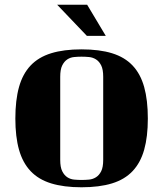

<svg xmlns="http://www.w3.org/2000/svg" viewBox="-20 -722 691 813"><path d="M45 -220Q45 -298 60.5 -353.5Q76 -409 109.5 -444.5Q143 -480 196.5 -496.5Q250 -513 325 -513Q401 -513 454.5 -496.5Q508 -480 541.5 -444.5Q575 -409 590.5 -353.5Q606 -298 606 -220Q606 -143 590.5 -88Q575 -33 541.5 2.5Q508 38 454.5 54.5Q401 71 325 71Q250 71 196.5 54.5Q143 38 109.5 2.5Q76 -33 60.5 -88Q45 -143 45 -220ZM417 -397Q417 -428 408.5 -445Q400 -462 386.5 -470.5Q373 -479 357 -480.5Q341 -482 325 -482Q310 -482 294 -480.5Q278 -479 265 -470.5Q252 -462 243.5 -445Q235 -428 235 -397V-45Q235 -14 243.5 3Q252 20 265 28.5Q278 37 294 38.5Q310 40 325 40Q341 40 357 38.5Q373 37 386.5 28.5Q400 20 408.5 3Q417 -14 417 -45ZM222 -702H349L428 -570H348Z"/></svg>

Font: Cafe24 ClassicType
Style: Regular
Weight: 400
Designer: Cafe24 thkim, hmlim, mnelim & 4IR
Foundry: Cafe24
Version: Version 1.000